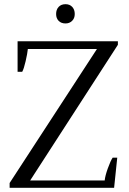

<svg xmlns="http://www.w3.org/2000/svg" viewBox="-20 -897 617 917"><path d="M248 -830Q248 -851 260 -864Q272 -877 293 -877Q313 -877 325 -864Q337 -851 337 -830Q337 -810 324.5 -797.5Q312 -785 293 -785Q272 -785 260 -797.5Q248 -810 248 -830ZM26 -23 443 -663H113Q111 -642 102.5 -605Q94 -568 86 -554H64V-700H543V-683L124 -35H480Q482 -57 495 -93Q508 -129 518 -144H540L525 0H26Z"/></svg>

Font: Trirong
Style: Regular
Weight: 400
Version: Version 1.000